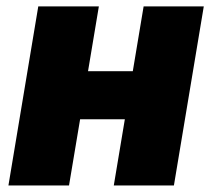

<svg xmlns="http://www.w3.org/2000/svg" viewBox="-20 -565 641 585"><path d="M281.2 -545.5 248.2 -348H384.6L417.6 -545.5H600.9L509.9 0H326.7L360.4 -201.7H224.1L190.3 0H5.7L96.6 -545.5Z"/></svg>

Font: Inter UI Black
Style: Italic
Weight: 900
Italic angle: -9.39999°
Designer: Rasmus Andersson
Foundry: rsms
Version: 3.2;8d6f07862